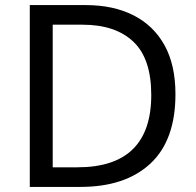

<svg xmlns="http://www.w3.org/2000/svg" viewBox="-20 -734 770 754"><path d="M669 -364Q669 -183 570.5 -91.5Q472 0 296 0H97V-714H317Q425 -714 504 -674Q583 -634 626 -556.5Q669 -479 669 -364ZM574 -361Q574 -504 503.5 -570.5Q433 -637 304 -637H187V-77H284Q574 -77 574 -361Z"/></svg>

Font: Noto Sans NKo
Style: Regular
Weight: 400
Designer: Monotype Design Team
Foundry: Monotype Imaging Inc.
Version: Version 2.003; ttfautohint (v1.8.4.7-5d5b)